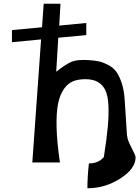

<svg xmlns="http://www.w3.org/2000/svg" viewBox="-20 -870 746 1028"><path d="M661 -142Q661 -123 683.5 -80.5Q706 -38 706 -28Q706 33 624.5 85.5Q543 138 448 138Q448 77 456 5Q507 5 536 -29Q551 -124 557 -189Q563 -254 560.5 -306Q558 -358 544 -387Q530 -416 504 -431Q478 -446 437 -446Q399 -446 371.5 -435Q344 -424 322.5 -394Q301 -364 291 -315Q281 -266 283 -186.5Q285 -107 301 0H153L200 -659L44 -644V-709L205 -724L214 -850H304L297 -733L442 -747V-682L292 -668L281 -486Q336 -529 366 -540.5Q396 -552 457 -548Q488 -546 509 -541.5Q530 -537 557 -523.5Q584 -510 601 -488Q618 -466 631.5 -425.5Q645 -385 648 -330L660 -143Z"/></svg>

Font: OpenDyslexic
Style: Regular
Weight: 400
Designer: Abbie Gonzalez
Version: Version 0.920;hotconv 1.0.109;makeotfexe 2.5.65596